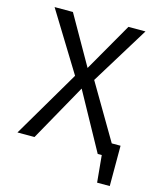

<svg xmlns="http://www.w3.org/2000/svg" viewBox="-122 -777 845 1012"><g transform="rotate(15 300.0 -271.0)"><path d="M526 -73H574V147H505L491 0H469L298 -311L124 0H31L247 -367L49 -689H149L300 -424L452 -689H545L350 -372Z"/></g></svg>

Font: Fira Mono
Style: Regular
Weight: 400
Designer: Carrois Corporate & Edenspiekermann AG
Foundry: Carrois Corporate GbR & Edenspiekermann AG
Version: Version 3.206;PS 003.206;hotconv 1.0.70;makeotf.lib2.5.58329